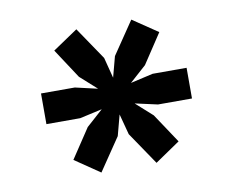

<svg xmlns="http://www.w3.org/2000/svg" viewBox="-58 -645 733 604"><g transform="rotate(-10 308.0 -343.0)"><path d="M220 -114 140 -168.5 202.5 -262.5 255.5 -310 184 -294H76V-392H184L255.5 -375.5L202.5 -423L140.5 -517.5L220.5 -571.5L291 -467.5L308 -401.5L325.5 -467.5L396 -571.5L476 -517.5L413.5 -423L360.5 -375.5L432.5 -392H541V-294H432.5L360.5 -310L413.5 -262.5L476 -168.5L396 -114L325.5 -218L308 -284L290.5 -218Z"/></g></svg>

Font: Overpass Mono SemiBold
Style: Regular
Weight: 600
Monospace: yes
Designer: Delve Withrington, Dave Bailey
Foundry: Delve Fonts LLC
Version: Version 4.000